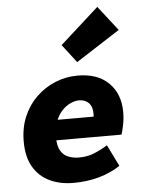

<svg xmlns="http://www.w3.org/2000/svg" viewBox="-58 -886 715 944"><g transform="rotate(-5 300.0 -414.0)"><path d="M266 12Q202 12 151 -11.5Q100 -35 70 -84.5Q40 -134 40 -212Q40 -280 63.5 -335Q87 -390 128 -429.5Q169 -469 221.5 -490.5Q274 -512 332 -512Q431 -512 485.5 -457.5Q540 -403 540 -314Q540 -281 533.5 -249.5Q527 -218 522 -204H159L176 -304H430L388 -281Q390 -289 392 -298.5Q394 -308 394 -317Q394 -354 376 -372Q358 -390 328 -390Q309 -390 286.5 -380Q264 -370 244.5 -349.5Q225 -329 212.5 -296.5Q200 -264 200 -218Q200 -175 214.5 -151.5Q229 -128 253 -119Q277 -110 304 -110Q345 -110 378.5 -123.5Q412 -137 446 -158L498 -52Q452 -21 393 -4.5Q334 12 266 12ZM336 -578 267 -668 458 -840 553 -718Z"/></g></svg>

Font: Source Code Pro ExtraLight Black
Style: Italic
Weight: 900
Italic angle: -11°
Monospace: yes
Version: Version 1.016;hotconv 1.0.116;makeotfexe 2.5.65601